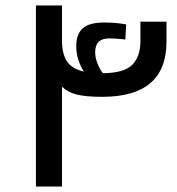

<svg xmlns="http://www.w3.org/2000/svg" viewBox="-20 -680 646 700"><path d="M587 -601V-528Q587 -327 353 -327Q292 -327 259 -335.5Q226 -344 206 -364V0H111V-660H206V-533Q206 -484 224 -456.5Q242 -429 286 -419Q276 -433 267 -458Q258 -483 258 -512Q258 -556 282 -577Q306 -598 360 -598Q401 -598 440 -591L437 -536Q401 -540 378 -540Q327 -540 327 -490Q327 -470 335 -449.5Q343 -429 355 -413Q433 -414 462.5 -444Q492 -474 492 -531V-601Z"/></svg>

Font: sheba-seeBold
Style: Regular
Weight: 600
Designer: Mohamed Galeb, the designers
Foundry: Kief Type Foundry
Version: Version 2.010; ttfautohint (v1.5.33-1714) -l 8 -r 50 -G 200 